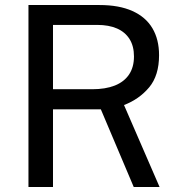

<svg xmlns="http://www.w3.org/2000/svg" viewBox="-20 -743 702 763"><path d="M511.4 0 380.8 -308.4H190.6V0H93.1V-723H375.5Q453.5 -723 506.3 -699.2Q559.1 -675.5 585.6 -630.9Q612.1 -586.3 612.1 -523.8Q612.1 -442.9 572.7 -395.8Q533.2 -348.7 472.8 -325.6L614.1 0ZM512.4 -518.6Q512.4 -559.7 494.9 -587.6Q477.4 -615.6 444.9 -629.8Q412.4 -644 366.6 -644H190.6V-388.4H346Q399.4 -388.4 436.4 -403.1Q473.4 -417.9 492.9 -447Q512.4 -476.1 512.4 -518.6Z"/></svg>

Font: Public Sans VF
Style: Regular
Weight: 400
Designer: Pablo Impallari, Rodrigo Fuenzalida (Modified by Dan O. Williams and USWDS)
Version: Version 1.003